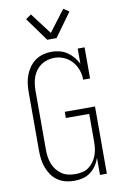

<svg xmlns="http://www.w3.org/2000/svg" viewBox="-105 -1033 709 1100"><g transform="rotate(-10 250.0 -483.0)"><path d="M236 8Q211 8 186.5 2Q162 -4 141 -18Q120 -32 105.5 -52.5Q91 -73 82 -96.5Q73 -120 69.5 -145Q66 -170 66 -195V-540Q66 -565 69.5 -589.5Q73 -614 82 -637.5Q91 -661 105.5 -681Q120 -701 140.5 -715.5Q161 -730 185.5 -736.5Q210 -743 235 -743Q258 -743 281.5 -737Q305 -731 324.5 -718Q344 -705 359.5 -686.5Q375 -668 386 -647V-735H426V-554H386Q386 -583 376 -611Q366 -639 347 -660.5Q328 -682 301 -694Q274 -706 245 -706Q225 -706 205 -700.5Q185 -695 168 -683.5Q151 -672 138.5 -655.5Q126 -639 119 -620Q112 -601 109 -580.5Q106 -560 106 -540V-195Q106 -174 109 -153.5Q112 -133 119.5 -113.5Q127 -94 140 -77.5Q153 -61 170 -49.5Q187 -38 207.5 -33.5Q228 -29 249 -29Q270 -29 290 -33.5Q310 -38 326.5 -50Q343 -62 355 -79Q367 -96 374 -115Q381 -134 383.5 -154.5Q386 -175 386 -195V-355H250V-391H426V0H386V-99Q378 -75 364 -54.5Q350 -34 330 -19Q310 -4 285.5 2Q261 8 236 8ZM223 -815 124 -952 156 -974 250 -850 344 -974 376 -952 277 -815Z"/></g></svg>

Font: Iosevka Curly Slab Extralight
Style: Regular
Weight: 200
Monospace: yes
Designer: Belleve Invis
Foundry: Belleve Invis
Version: Version 22.1.2; ttfautohint (v1.8.4)